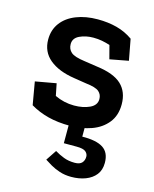

<svg xmlns="http://www.w3.org/2000/svg" viewBox="-107 -539 680 846"><g transform="rotate(15 232.5 -115.5)"><path d="M312 -370Q294 -376 275.5 -379.5Q257 -383 236 -383Q201 -383 173.5 -370Q146 -357 146 -330Q146 -307 162 -293Q178 -279 224 -273L284 -264Q362 -254 397 -221Q432 -188 432 -131Q432 -80 405 -46.5Q378 -13 333.5 3Q289 19 236 19Q180 19 135.5 7.5Q91 -4 54 -26L36 -130L131 -147L142 -92Q163 -82 185 -77Q207 -72 230 -72Q271 -72 301 -86Q331 -100 331 -128Q331 -149 316 -162Q301 -175 256 -180L199 -189Q127 -200 86 -234Q45 -268 45 -324Q45 -368 69 -400Q93 -432 136 -449Q179 -466 234 -466Q281 -466 321 -455.5Q361 -445 395 -421L413 -325L328 -309ZM299 235Q270 235 246 227Q222 219 204 208.5Q186 198 174 190L206 142Q226 154 248 162.5Q270 171 298 171Q321 171 331 160Q341 149 341 132Q341 119 330 109.5Q319 100 288 100H230V0H301V51Q365 50 396 70Q427 90 427 137Q427 170 410 191.5Q393 213 364 224Q335 235 299 235Z"/></g></svg>

Font: Podkova
Style: Bold
Weight: 700
Designer: Ilya Yudin
Foundry: Cyreal (www.cyreal.org)
Version: Version 2.102; ttfautohint (v1.8.1.43-b0c9)